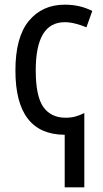

<svg xmlns="http://www.w3.org/2000/svg" viewBox="-20 -567 443 822"><path d="M46 -265Q46 9 257 10V235H341V-83Q323 -74 304 -68.5Q285 -63 261 -63Q198 -63 165.5 -109Q133 -155 133 -266Q133 -472 257 -472Q279 -472 304 -465.5Q329 -459 350 -450L375 -520Q323 -547 257 -547Q161 -547 103.5 -477.5Q46 -408 46 -265Z"/></svg>

Font: Noto Sans Display SemiCondensed
Style: Regular
Weight: 400
Width: 4
Designer: Monotype Design team
Foundry: Monotype Imaging Inc.
Version: 1.000